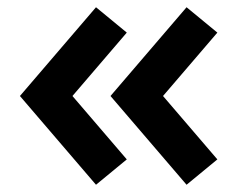

<svg xmlns="http://www.w3.org/2000/svg" viewBox="-20 -515 665 530"><path d="M245 -5 35 -250 245 -495 330 -425 180 -250 330 -75ZM495 -5 285 -250 495 -495 580 -425 430 -250 580 -75Z"/></svg>

Font: Squares Bold
Style: Regular
Weight: 400
Designer: Typetype
Foundry: Typetype
Version: Version 001.000